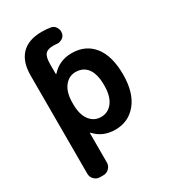

<svg xmlns="http://www.w3.org/2000/svg" viewBox="-227 -878 1058 1188"><g transform="rotate(-30 302.0 -284.0)"><path d="M435.5 -283.2Q435.5 -364.3 405.8 -403.8Q376 -443.4 322.3 -443.4Q273.4 -443.4 242.2 -402.3Q210.9 -361.3 210.9 -288.1V-278.3Q210.9 -203.1 241.7 -163.1Q272.5 -123 322.3 -123Q372.1 -123 403.8 -164.1Q435.5 -205.1 435.5 -283.2ZM128.9 196.3Q105.5 196.3 88.4 179.2Q71.3 162.1 71.3 138.7V-563.5Q71.3 -661.1 120.6 -712.4Q169.9 -763.7 265.6 -763.7Q295.9 -763.7 327.1 -758.8Q349.6 -755.9 362.3 -735.4Q371.1 -720.7 371.1 -705.1Q371.1 -698.2 370.1 -691.4Q365.2 -670.9 346.7 -660.2Q331.1 -651.4 314.5 -651.4Q309.6 -651.4 304.7 -652.3Q293.9 -653.3 284.2 -653.3Q243.2 -653.3 227.1 -633.8Q210.9 -614.3 210.9 -563.5V-496.1Q210.9 -494.1 212.9 -493.2Q214.8 -492.2 215.8 -494.1Q271.5 -556.6 359.4 -556.6Q458 -556.6 514.2 -486.3Q570.3 -416 570.3 -283.2Q570.3 -154.3 512.2 -82.5Q454.1 -10.7 359.4 -10.7Q270.5 -10.7 215.8 -71.3Q214.8 -73.2 212.9 -72.3Q210.9 -71.3 210.9 -70.3V138.7Q210.9 162.1 193.8 179.2Q176.8 196.3 153.3 196.3Z"/></g></svg>

Font: Gen Jyuu Gothic P Bold
Style: Bold
Weight: 700
Designer: [Source Han Sans]
Ryoko NISHIZUKA  (kana & ideographs); Paul D. Hunt (Latin, Greek & Cyrillic); Wenlong ZHANG  (bopomofo
Version: Version 1.002.20150607